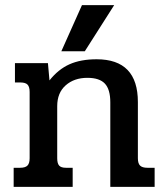

<svg xmlns="http://www.w3.org/2000/svg" viewBox="-20 -725 643 745"><path d="M298 -705H423L309 -526H218ZM33 -74H58Q78 -74 86.5 -82.5Q95 -91 95 -111V-368Q95 -388 87 -396.5Q79 -405 59 -405H38V-480H166L172 -413Q206 -456 249.5 -475.5Q293 -495 355 -495Q515 -495 515 -329V-111Q515 -91 523.5 -82.5Q532 -74 552 -74H580V0H408V-328Q408 -378 387 -400.5Q366 -423 319 -423Q268 -423 235 -394Q202 -365 202 -313V-111Q202 -91 209.5 -82.5Q217 -74 236 -74H262V0H33Z"/></svg>

Font: Pridi
Style: Regular
Weight: 400
Designer: Katatrad Team
Foundry: CadsonDemak
Version: Version 1.001